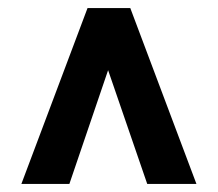

<svg xmlns="http://www.w3.org/2000/svg" viewBox="-20 -710 540 476"><path d="M33 -254 197 -690H303L467 -254H345L248 -536L152 -254Z"/></svg>

Font: Radio Canada Condensed SemiBold
Style: Regular
Weight: 600
Width: 3
Designer: Charles Daoud, Etienne Aubert Bonn, Alexandre Saumier Demers, Jacques Le Bailly
Foundry: Radio-Canada
Version: Version 2.104; ttfautohint (v1.8.4.7-5d5b);gftools[0.9.28.de